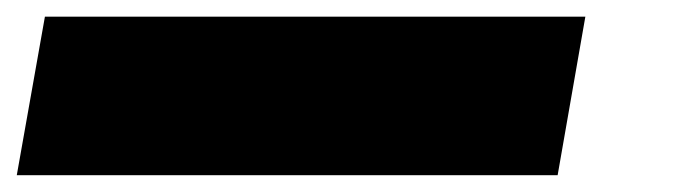

<svg xmlns="http://www.w3.org/2000/svg" viewBox="-44 22 836 230"><path d="M-23.9 231.9 9.8 42H657.2L624 231.9Z"/></svg>

Font: Poppins ExtraBold
Style: Italic
Weight: 800
Italic angle: -10°
Designer: Ninad Kale (Devanagari), Jonny Pinhorn (Latin)
Foundry: Indian Type Foundry
Version: Version 3.200;PS 1.000;hotconv 16.6.54;makeotf.lib2.5.65590